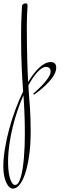

<svg xmlns="http://www.w3.org/2000/svg" viewBox="-116 -558 375 1145"><path d="M66.9 222.2Q66.9 308.1 57.4 372.6Q47.9 437 33 480.2Q18.1 523.4 -0.7 545.2Q-19.5 566.9 -38.1 566.9Q-48.8 566.9 -59.3 558.1Q-69.8 549.3 -77.9 532.5Q-85.9 515.6 -91.1 491.2Q-96.2 466.8 -96.2 435.1Q-96.2 388.7 -87.2 332Q-78.1 275.4 -62.3 215.6Q-46.4 155.8 -24.7 96.9Q-2.9 38.1 22 -13.2Q19.5 -43.5 17.6 -76.2Q15.6 -108.9 13.7 -148.9Q11.7 -189 10.7 -238.8Q9.8 -288.6 9.8 -354Q9.8 -385.7 10.5 -415.3Q11.2 -444.8 12.5 -467.8Q13.7 -490.7 14.4 -505.1Q15.1 -519.5 15.1 -521Q15.1 -523.9 16.1 -526.9Q17.1 -529.8 21 -532.2Q23.9 -533.7 28.1 -535.9Q32.2 -538.1 37.1 -538.1Q42 -538.1 44.9 -535.2Q47.9 -533.2 48.1 -527.1Q48.3 -521 47.4 -506.6Q46.4 -492.2 45.2 -467.3Q43.9 -442.4 43.9 -402.8Q43.9 -343.8 44.7 -294.9Q45.4 -246.1 46.4 -205.6Q47.4 -165 48.8 -131.3Q50.3 -97.7 51.8 -68.8Q67.9 -95.7 84.7 -117.7Q101.6 -139.6 118.7 -155.3Q135.7 -170.9 152.8 -179.4Q169.9 -188 187 -188Q200.7 -188 210 -180.4Q219.2 -172.9 219.2 -153.8Q219.2 -140.1 213.6 -126.2Q208 -112.3 198.5 -98.4Q189 -84.5 177 -71.3Q165 -58.1 152.8 -46.4Q123.5 -19 86.9 6.8L82 1Q110.8 -23.9 133.8 -47.9Q143.6 -58.1 152.8 -69.1Q162.1 -80.1 169.4 -91.1Q176.8 -102.1 181.4 -112.1Q186 -122.1 186 -130.9Q186 -133.8 185.3 -138.7Q184.6 -143.6 181.6 -148.2Q178.7 -152.8 173.1 -156Q167.5 -159.2 158.2 -159.2Q147 -159.2 134.5 -151.4Q122.1 -143.6 108.4 -129.2Q94.7 -114.7 80.8 -94.5Q66.9 -74.2 53.2 -48.8Q55.2 -12.7 57.6 18.6Q60.1 49.8 62.3 81.1Q64.5 112.3 65.7 146.5Q66.9 180.7 66.9 222.2ZM32.2 242.2Q32.2 202.6 31.5 170.4Q30.8 138.2 29.5 110.4Q28.3 82.5 26.9 58.1Q25.4 33.7 23.9 9.8Q5.4 52.2 -11.5 101.1Q-28.3 149.9 -40.8 201.7Q-53.2 253.4 -60.5 306.4Q-67.9 359.4 -67.9 410.2Q-67.9 429.2 -65.9 452.6Q-64 476.1 -58.8 496.6Q-53.7 517.1 -45.7 531Q-37.6 544.9 -24.9 544.9Q-15.1 544.9 -6.8 532.7Q1.5 520.5 7.8 499Q14.2 477.5 18.8 448.5Q23.4 419.4 26.4 385.7Q29.3 352.1 30.8 315.4Q32.2 278.8 32.2 242.2Z"/></svg>

Font: Stalemate
Style: Regular
Weight: 400
Designer: Astigmatic (AOETI)
Foundry: Astigmatic (AOETI)
Version: Version 001.000